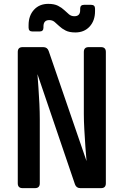

<svg xmlns="http://www.w3.org/2000/svg" viewBox="-20 -974 640 994"><path d="M97 0Q72 0 72 -25V-705Q72 -730 97 -730H204Q225 -730 232 -710L428 -140Q425 -172 422 -215.5Q419 -259 416.5 -304Q414 -349 414 -384V-705Q414 -730 439 -730H503Q528 -730 528 -705V-25Q528 0 503 0H396Q375 0 368 -20L174 -590Q176 -561 179 -520Q182 -479 184 -436Q186 -393 186 -357V-25Q186 0 161 0ZM370 -806Q339 -806 319.5 -816Q300 -826 287 -838.5Q274 -851 262.5 -860.5Q251 -870 235 -870Q205 -870 205 -837V-831Q205 -811 185 -811H148Q128 -811 128 -831V-844Q128 -893 156 -923.5Q184 -954 230 -954Q261 -954 280.5 -944Q300 -934 313 -921.5Q326 -909 337.5 -899.5Q349 -890 365 -890Q395 -890 395 -921V-929Q395 -949 415 -949H452Q472 -949 472 -929V-916Q472 -867 444 -836.5Q416 -806 370 -806Z"/></svg>

Font: Pitagon Sans Mono
Style: Bold
Weight: 700
Monospace: yes
Designer: Travis Tran
Foundry: Pitagon
Version: Version 1.001; ttfautohint (v1.8.4.7-5d5b);gftools[0.9.26]